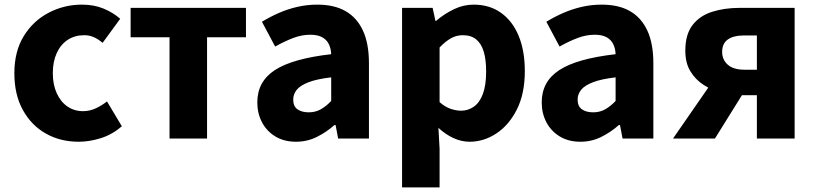

<svg xmlns="http://www.w3.org/2000/svg" viewBox="-20 -598 3525 829"><path d="M320 14Q241 14 178.5 -21Q116 -56 79 -122.5Q42 -189 42 -282Q42 -376 82.5 -442Q123 -508 190 -543Q257 -578 334 -578Q386 -578 427 -561Q468 -544 499 -517L423 -413Q403 -430 384 -438Q365 -446 344 -446Q303 -446 272.5 -426Q242 -406 225 -369Q208 -332 208 -282Q208 -233 225 -195.5Q242 -158 271.5 -138Q301 -118 338 -118Q367 -118 393 -130Q419 -142 442 -160L506 -53Q465 -17 415.5 -1.5Q366 14 320 14Z M712 0V-437H544V-564H1042V-437H874V0Z M1258 14Q1207 14 1169.5 -8.5Q1132 -31 1111.5 -69.5Q1091 -108 1091 -156Q1091 -246 1167 -295.5Q1243 -345 1410 -364Q1409 -389 1399.5 -408Q1390 -427 1370.5 -437.5Q1351 -448 1320 -448Q1283 -448 1246 -434Q1209 -420 1168 -397L1111 -504Q1147 -526 1185 -542.5Q1223 -559 1264.5 -568.5Q1306 -578 1350 -578Q1423 -578 1472 -550Q1521 -522 1547 -466Q1573 -410 1573 -325V0H1440L1429 -58H1424Q1389 -27 1347.5 -6.5Q1306 14 1258 14ZM1313 -113Q1342 -113 1365 -126Q1388 -139 1410 -162V-264Q1349 -257 1312.5 -243Q1276 -229 1261 -210Q1246 -191 1246 -168Q1246 -139 1264.5 -126Q1283 -113 1313 -113Z M1716 211V-564H1848L1860 -508H1863Q1898 -538 1939.5 -558Q1981 -578 2025 -578Q2094 -578 2143.5 -542.5Q2193 -507 2219.5 -443Q2246 -379 2246 -291Q2246 -194 2212 -126Q2178 -58 2123.5 -22Q2069 14 2008 14Q1972 14 1937.5 -2Q1903 -18 1873 -46L1878 44V211ZM1971 -120Q2001 -120 2026 -137.5Q2051 -155 2065 -192.5Q2079 -230 2079 -289Q2079 -341 2068.5 -375.5Q2058 -410 2036 -428Q2014 -446 1978 -446Q1951 -446 1927.5 -433Q1904 -420 1878 -393V-157Q1902 -136 1926 -128Q1950 -120 1971 -120Z M2486 14Q2435 14 2397.5 -8.5Q2360 -31 2339.5 -69.5Q2319 -108 2319 -156Q2319 -246 2395 -295.5Q2471 -345 2638 -364Q2637 -389 2627.5 -408Q2618 -427 2598.5 -437.5Q2579 -448 2548 -448Q2511 -448 2474 -434Q2437 -420 2396 -397L2339 -504Q2375 -526 2413 -542.5Q2451 -559 2492.5 -568.5Q2534 -578 2578 -578Q2651 -578 2700 -550Q2749 -522 2775 -466Q2801 -410 2801 -325V0H2668L2657 -58H2652Q2617 -27 2575.5 -6.5Q2534 14 2486 14ZM2541 -113Q2570 -113 2593 -126Q2616 -139 2638 -162V-264Q2577 -257 2540.5 -243Q2504 -229 2489 -210Q2474 -191 2474 -168Q2474 -139 2492.5 -126Q2511 -113 2541 -113Z M3248 0V-187H3183Q3141 -187 3097.5 -197.5Q3054 -208 3018.5 -231Q2983 -254 2961 -290Q2939 -326 2939 -379Q2939 -449 2970 -489.5Q3001 -530 3054.5 -547Q3108 -564 3173 -564H3411V0ZM3194 -297H3248V-445H3194Q3147 -445 3122.5 -427.5Q3098 -410 3098 -374Q3098 -340 3122.5 -318.5Q3147 -297 3194 -297ZM2886 0 3075 -273 3209 -228 3067 0Z"/></svg>

Font: Noto Sans JP ExtraBold
Style: Regular
Weight: 800
Designer: Ryoko NISHIZUKA  (kana, bopomofo & ideographs); Paul D. Hunt (Latin, Greek & Cyrillic); Sandoll Communications , Soo-you
Foundry: Adobe
Version: Version 2.004-H2;hotconv 1.0.118;makeotfexe 2.5.65603